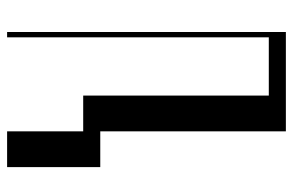

<svg xmlns="http://www.w3.org/2000/svg" viewBox="-162 -662 824 540"><g transform="rotate(-90 250.0 -392.0)"><path d="M150.6 -522H50V-784H150.6V-570H251.2V-48H415V-784H430V0H150.6Z"/></g></svg>

Font: Facade Sud
Style: Regular
Weight: 100
Designer: Éléonore Fines
Foundry: Velvetyne Type Foundry
Version: Version 1.001;Glyphs 3.2 (3202)